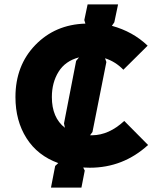

<svg xmlns="http://www.w3.org/2000/svg" viewBox="-20 -840 719 870"><path d="M325 -564 338 -580Q276 -564 245.5 -515Q215 -466 215 -400Q215 -307 274 -261L270 -281ZM543 -292 651 -183Q538 -80 387 -80Q368 -80 357 -81L364 -67L349 10H211L230 -88L244 -101Q150 -135 100 -214Q50 -293 50 -400Q50 -543 140 -636Q230 -729 367 -733L362 -749L377 -820H515L498 -739L487 -723Q582 -697 649 -633L539 -524Q503 -561 456 -576L462 -559L399 -242L388 -227H398Q474 -228 543 -292Z"/></svg>

Font: Sinkin Sans 700 Bold
Style: Bold
Weight: 700
Designer: Keith Bates
Foundry: K-Type
Version: Sinkin Sans (version 1.0)  by Keith Bates   •   © 2014   www